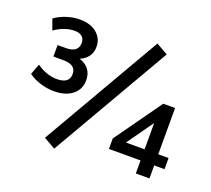

<svg xmlns="http://www.w3.org/2000/svg" viewBox="-127 -895 1194 1084"><g transform="rotate(20 470.5 -352.5)"><path d="M336 -398Q336 -344 295.5 -311Q255 -278 184 -278Q142 -278 100.5 -291.5Q59 -305 31 -326L55 -390Q116 -348 177 -348Q252 -348 252 -405Q252 -461 176 -461H116V-530H165Q240 -530 240 -588Q240 -613 224 -626Q208 -639 179 -639Q150 -639 119 -628Q88 -617 60 -597L37 -661Q65 -682 105.5 -695.5Q146 -709 184 -709Q251 -709 288.5 -677Q326 -645 326 -595Q326 -561 308 -536.5Q290 -512 259 -500Q296 -489 316 -463Q336 -437 336 -398ZM298 26 228 -14 643 -731 713 -691ZM923 -145V-78H861V0H779V-78H589V-141L790 -423H861V-145ZM667 -145H779V-303Z"/></g></svg>

Font: wassup Sans
Style: Medium
Weight: 600
Version: Version 2.001